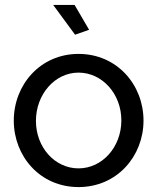

<svg xmlns="http://www.w3.org/2000/svg" viewBox="-20 -750 639 780"><path d="M299 10C456 10 563 -116 563 -260C563 -406 455 -531 299 -531C144 -531 36 -406 36 -260C36 -116 142 10 299 10ZM126 -259C126 -367 203 -455 299 -455C395 -455 473 -369 473 -261C473 -152 395 -66 299 -66C203 -66 126 -151 126 -259ZM285 -609 342 -629 283 -730H196Z"/></svg>

Font: Raleway Med
Style: Regular
Weight: 500
Designer: Matt McInerney, Pablo Impallari, Rodrigo Fuenzalida
Foundry: Matt McInerney, Pablo Impallari, Rodrigo Fuenzalida
Version: Version 3.00 July 28, 2015